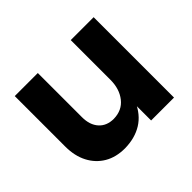

<svg xmlns="http://www.w3.org/2000/svg" viewBox="-124 -719 907 907"><g transform="rotate(-45 330.0 -265.5)"><path d="M212 -242Q212 -190 239 -160Q266 -130 313 -130Q369 -131 400.5 -171Q432 -211 432 -272H469Q469 -178 442.5 -116.5Q416 -55 367.5 -25Q319 5 252 6Q192 6 149 -19.5Q106 -45 82 -91Q58 -137 58 -200V-537H212ZM432 -537H585V0H432Z"/></g></svg>

Font: Alexandria SemiBold
Style: Regular
Weight: 600
Designer: Mohamed Gaber
Foundry: Kief Type Foundry
Version: Version 5.100